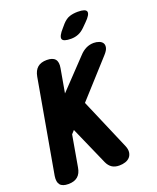

<svg xmlns="http://www.w3.org/2000/svg" viewBox="-178 -1050 949 1161"><g transform="rotate(-20 297.0 -470.0)"><path d="M146 -65Q140 -27 118 -8.5Q96 10 58 10Q20 10 5 -8.5Q-10 -27 -4 -65L102 -665Q109 -703 130.5 -721.5Q152 -740 190 -740Q228 -740 243.5 -721.5Q259 -703 252 -665L225 -512L399 -695Q420 -718 443 -729Q466 -740 492 -740Q510 -740 526 -734Q542 -728 549 -716.5Q556 -705 552.5 -688Q549 -671 528 -648L319 -417L460 -88Q470 -64 467.5 -45.5Q465 -27 454 -14.5Q443 -2 425 4Q407 10 386 10Q357 10 338.5 -2.5Q320 -15 309 -39L200 -286L181 -265ZM374 -810Q323 -810 317.5 -829Q312 -848 349 -889L367 -910Q390 -935 413.5 -942.5Q437 -950 466 -950Q517 -950 522 -930.5Q527 -911 488 -873L463 -848Q443 -828 421 -819Q399 -810 374 -810Z"/></g></svg>

Font: Maple Mono ExtraBold
Style: Italic
Weight: 800
Italic angle: -10°
Monospace: yes
Designer: subframe7536
Version: Version 7.200